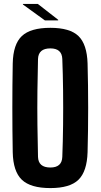

<svg xmlns="http://www.w3.org/2000/svg" viewBox="-20 -951 514 980"><path d="M237 9Q136 9 91.5 -33.5Q47 -76 45 -174Q43 -284 43 -400.5Q43 -517 45 -627Q47 -725 91.5 -767Q136 -809 237 -809Q337 -809 380.5 -767Q424 -725 427 -627Q430 -516 430 -400Q430 -284 427 -174Q424 -76 380.5 -33.5Q337 9 237 9ZM237 -96Q296 -96 298 -150Q301 -226 302 -313.5Q303 -401 302 -488Q301 -575 298 -650Q296 -704 237 -704Q176 -704 174 -650Q172 -575 171 -488Q170 -401 171 -313.5Q172 -226 174 -150Q176 -96 237 -96ZM97 -928V-931H173L277 -850V-847H209Z"/></svg>

Font: Big Shoulders Display ExtraBold
Style: Regular
Weight: 800
Designer: Patric King
Foundry: XO Type Co
Version: Version 1.000; ttfautohint (v1.8.2)